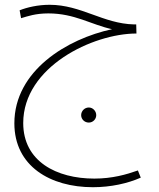

<svg xmlns="http://www.w3.org/2000/svg" viewBox="-20 -388 664 802"><path d="M368 394C443 394 514 378 568 354L556 324C508 341 449 358 374 358C216 358 77 286 77 126C77 -109 368 -248 550 -248L549 -286H540C411 -289 319 -368 187 -368C138 -368 92 -357 62 -345L68 -312C95 -320 128 -332 182 -332C292 -332 361 -285 448 -266C261 -226 40 -93 40 127C40 306 190 394 368 394ZM351 124C368 124 382 110 382 93C382 76 368 61 351 61C333 61 319 76 319 93C319 110 333 124 351 124Z"/></svg>

Font: Noto Sans Arabic ExtLt
Style: Regular
Weight: 200
Designer: Monotype Design Team, Nadine Chahine, Nizar Qandah and Khaled Hosny
Foundry: Monotype Imaging Inc.
Version: Version 2.012